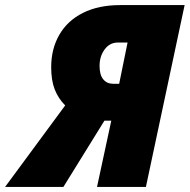

<svg xmlns="http://www.w3.org/2000/svg" viewBox="-86 -734 745 754"><path d="M170 -320Q143 -347 129 -382.5Q115 -418 115 -470Q115 -542 147 -597.5Q179 -653 240 -683.5Q301 -714 386 -714H639L487 0H295L351 -260H324L163 0H-66ZM382 -405 415 -567H377Q345 -567 325 -540Q305 -513 305 -475Q305 -440 319.5 -422.5Q334 -405 358 -405Z"/></svg>

Font: Noto Sans Display Black
Style: Italic
Weight: 900
Italic angle: -12°
Designer: Monotype Design team
Foundry: Monotype Imaging Inc.
Version: Version 1.000